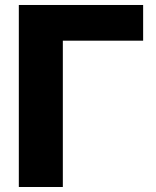

<svg xmlns="http://www.w3.org/2000/svg" viewBox="-20 -747 623 767"><path d="M55.2 -727.1H551.8V-584.5H231V0H55.2Z"/></svg>

Font: My Font
Style: Regular
Weight: 500
Designer: Rasmus Andersson
Foundry: rsms
Version: Version 0.001